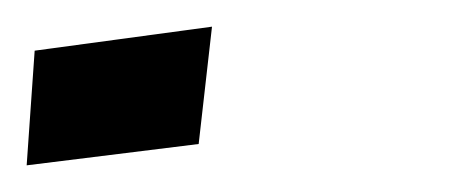

<svg xmlns="http://www.w3.org/2000/svg" viewBox="-67 -88 343 144"><path d="M82 20 92 -68 -41 -50 -47 36Z"/></svg>

Font: Gamestation Warped
Style: Italic
Weight: 400
Designer: Jonas Hecksher
Foundry: Jonas Hecksher, Playtypeª, e-types AS
Version: Version 1.003